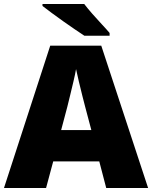

<svg xmlns="http://www.w3.org/2000/svg" viewBox="-20 -947 766 967"><path d="M515 0 480 -134H248L212 0H0L233 -717H490L726 0ZM409 -409Q404 -428 395 -463.5Q386 -499 377 -537Q368 -575 363 -599Q359 -575 350.5 -539Q342 -503 333.5 -468Q325 -433 319 -409L288 -292H440ZM404 -927Q421 -905 444.5 -878Q468 -851 492 -825.5Q516 -800 532 -781V-767H405Q385 -780 356.5 -799.5Q328 -819 297.5 -840.5Q267 -862 239.5 -882.5Q212 -903 194 -917V-927Z"/></svg>

Font: Noto Kufi Arabic Black
Style: Regular
Weight: 900
Designer: Monotype Design Team, David Williams, Khaled Hosny
Foundry: Google LLC
Version: Version 2.109; ttfautohint (v1.8.4.7-5d5b)